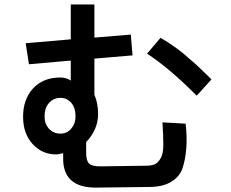

<svg xmlns="http://www.w3.org/2000/svg" viewBox="-20 -812 1040 865"><path d="M642.6 -570.3 703.1 -641.6Q718.8 -632.8 734.9 -622.6Q751 -612.3 767.1 -600.6Q783.2 -588.9 795.9 -579.1Q808.6 -569.3 824.7 -554.7Q840.8 -540 850.1 -532.7Q859.4 -525.4 875.5 -509.8Q891.6 -494.1 896.5 -489.7Q901.4 -485.4 917 -469.7L932.6 -454.1L866.2 -380.9Q744.1 -503.9 642.6 -570.3ZM180.7 -287.1Q180.7 -253.9 200.7 -231.9Q220.7 -210 252.9 -210Q281.2 -210 300.8 -232.4Q320.3 -254.9 320.3 -287.1Q320.3 -327.1 300.8 -349.1Q281.2 -371.1 252.9 -371.1Q221.7 -371.1 201.2 -348.6Q180.7 -326.2 180.7 -287.1ZM84 -286.1Q84 -365.2 129.4 -414.1Q174.8 -462.9 252 -462.9Q277.3 -462.9 298.8 -449.2V-539.1L110.4 -522.5L95.7 -617.2L298.8 -634.8V-792H405.3V-642.6L569.3 -656.2L577.1 -562.5L405.3 -547.9V-384.8Q421.9 -347.7 421.9 -297.9Q421.9 -228.5 368.2 -171.9V-122.1Q368.2 -87.9 381.3 -75.2Q394.5 -62.5 431.6 -62.5L637.7 -65.4Q663.1 -65.4 677.7 -72.3Q692.4 -79.1 704.1 -99.6Q715.8 -120.1 715.8 -159.2Q715.8 -197.3 711.9 -260.7L816.4 -254.9Q823.2 -196.3 819.3 -144.5Q815.4 -92.8 802.2 -54.2Q789.1 -15.6 751 7.3Q712.9 30.3 651.4 30.3L411.1 33.2Q269.5 33.2 264.6 -88.9V-122.1Q241.2 -116.2 233.4 -116.2Q169.9 -116.2 127 -163.1Q84 -210 84 -286.1Z"/></svg>

Font: Gothic A1 SemiBold
Style: Regular
Weight: 600
Version: Version 2.50